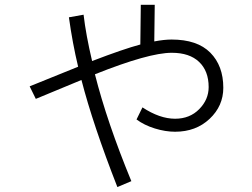

<svg xmlns="http://www.w3.org/2000/svg" viewBox="-20 -758 1040 793"><path d="M264.6 -686.5 325.2 -697.3Q335 -613.3 360.4 -505.9Q490.2 -555.7 559.6 -574.2L561.5 -738.3H619.1L617.2 -586.9Q658.2 -594.7 688.5 -594.7Q794.9 -594.7 848.6 -540.5Q902.3 -486.3 902.3 -395.5Q902.3 -320.3 845.7 -267.1Q789.1 -213.9 703.1 -213.9Q663.1 -213.9 619.1 -227.5Q575.2 -241.2 543.9 -264.6L568.4 -314.5Q639.6 -267.6 703.1 -267.6Q763.7 -267.6 802.7 -307.1Q841.8 -346.7 841.8 -398.4Q841.8 -464.8 802.2 -502.4Q762.7 -540 689.5 -540Q594.7 -540 372.1 -451.2Q421.9 -253.9 522.5 -9.8L464.8 14.6Q364.3 -242.2 316.4 -427.7L127.9 -349.6L102.5 -401.4L302.7 -482.4Q279.3 -580.1 264.6 -686.5Z"/></svg>

Font: Gothic A1 Light
Style: Regular
Weight: 300
Version: Version 2.50